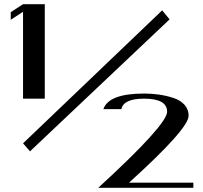

<svg xmlns="http://www.w3.org/2000/svg" viewBox="-20 -812 967 915"><path d="M667 -366.2Q703.1 -366.2 737.3 -361.3Q771.5 -356.4 805.2 -345.7Q838.9 -335 858.9 -313Q878.9 -291 878.9 -260.7Q878.9 -198.2 594.7 58.6H901.4V83H448.2Q775.4 -216.8 776.4 -279.3Q776.4 -341.8 667 -341.8Q568.4 -341.8 558.6 -292H472.7Q498 -366.2 667 -366.2ZM193.4 -792V-341.8H89.8V-755.9L31.2 -717.8V-753.9L89.8 -792ZM89.8 -128.9 752.9 -762.7 788.1 -719.7 123 -90.8Z"/></svg>

Font: okolaks
Style: Bold
Weight: 600
Width: 8
Version: Version 000.6.0